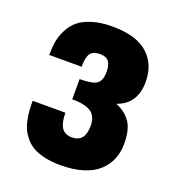

<svg xmlns="http://www.w3.org/2000/svg" viewBox="-114 -677 700 777"><g transform="rotate(20 236.0 -289.0)"><path d="M231.9 10.7Q195.3 10.7 166.3 4.4Q137.2 -2 117.2 -12.5Q97.2 -22.9 82.5 -39.3Q67.9 -55.7 59.3 -72.3Q50.8 -88.9 45.9 -111.1Q41 -133.3 39.6 -152.6Q38.1 -171.9 38.1 -195.8H179.2Q179.2 -152.8 193.1 -131.8Q207 -110.8 237.3 -110.8Q293.5 -110.8 293.5 -180.7Q293.5 -220.2 268.8 -238.3Q244.1 -256.3 186.5 -256.3V-343.3Q243.2 -343.3 261.2 -357.2Q279.3 -371.1 279.3 -408.7Q279.3 -437 268.3 -451.9Q257.3 -466.8 230.5 -466.8Q200.2 -466.8 188.7 -450.2Q177.2 -433.6 177.2 -393.1H37.6Q37.6 -424.8 42 -450.7Q46.4 -476.6 59.8 -503.2Q73.2 -529.8 94.7 -547.9Q116.2 -565.9 153.1 -577.4Q189.9 -588.9 239.3 -588.9Q342.3 -588.9 392.1 -544.2Q441.9 -499.5 441.9 -424.3Q441.9 -328.6 360.8 -300.3Q402.8 -282.7 424.3 -251Q445.8 -219.2 445.8 -158.7Q445.8 -122.6 433.6 -92.5Q421.4 -62.5 396.2 -39.1Q371.1 -15.6 329.3 -2.4Q287.6 10.7 231.9 10.7Z"/></g></svg>

Font: Oswald
Style: Heavy
Weight: 800
Designer: Vernon Adams
Foundry: Vernon Adams
Version: 3.0; ttfautohint (v0.95) -l 8 -r 50 -G 200 -x 0 -w "G" -W -c